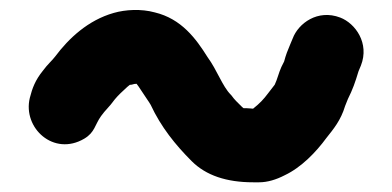

<svg xmlns="http://www.w3.org/2000/svg" viewBox="-20 -470 788 386"><path d="M254 -301.5C254.3 -301.5 253.9 -301.5 254.6 -301.5C256.6 -299.3 260.3 -293.6 262.6 -290.1L276.6 -269.1C278.4 -266.3 279.7 -264.8 282.9 -259.3C303.7 -214.6 332.7 -178.7 365.2 -146.2C394.1 -117.2 435.5 -103.5 489 -103.5H501C517.5 -103.5 535.1 -108.7 552.6 -117.8C586 -133.6 615.4 -164.3 636 -192.4C650.4 -210.5 665.2 -228.1 673.8 -256.9L679.4 -270.9C689.1 -290.3 694 -304.2 700.8 -326.8L705.6 -338.3C723.2 -383.2 694.3 -423.1 664 -434.7C618.7 -452 579.8 -423.1 568.4 -392.6L563.5 -380.9C558.1 -368.3 554.7 -359.6 551.2 -346.4L545.7 -335.4C540.3 -323.6 537.7 -311 532.3 -299.7L519.1 -282.6C509.8 -270.2 502.5 -262.4 488.8 -251.5C486.9 -251.5 480.3 -252.5 475 -252.5H469.7C469.2 -252.8 468.4 -253.3 465.8 -255.8C457.1 -264.6 451.9 -268.9 445.2 -278.3C444.9 -278.7 444.3 -279.4 443.8 -279.8C427 -296.7 416.6 -328.8 397.3 -355.1C374 -392.3 344.8 -432.2 291.1 -445.1C263.7 -452.6 232.3 -450.8 208.6 -444C156.7 -429.2 118.2 -392.8 91 -356.5C84.6 -348 76.2 -341.4 65.9 -327.4C51.1 -309 44.9 -293 39.9 -273C25.4 -212.6 88 -155 149.4 -191.2C170.8 -203.9 170.5 -219 183.2 -236.7C191.9 -249 198.8 -253.7 211 -270.5C216.6 -277.4 227.4 -287.7 235.9 -295.3C238.7 -297.7 240.6 -299.2 240.9 -299.4C240.9 -299.4 241.1 -299.5 242 -299.5C246.6 -299.5 248 -301.5 254 -301.5Z"/></svg>

Font: Smoothie
Style: SeBd
Weight: 600
Foundry: Cannot Into Space Fonts
Version: Version 0.8